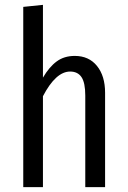

<svg xmlns="http://www.w3.org/2000/svg" viewBox="-20 -766 522 786"><path d="M286.1 -537.1Q343.8 -537.1 377 -496.1Q410.2 -455.1 410.2 -386.2V0H329.1V-375Q329.1 -427.2 313.7 -450.2Q298.3 -473.1 267.1 -473.1Q208.5 -473.1 155.8 -372.1V0H75.2V-737.8L155.8 -746.1V-448.2Q181.6 -492.2 212.2 -514.6Q242.7 -537.1 286.1 -537.1Z"/></svg>

Font: Fira Sans Compressed Book
Style: Regular
Weight: 350
Width: 1
Designer: Carrois Corporate & Edenspiekermann AG
Foundry: Carrois Corporate GbR & Edenspiekermann AG
Version: Version 4.203;PS 004.203;hotconv 1.0.88;makeotf.lib2.5.64775